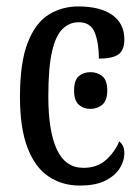

<svg xmlns="http://www.w3.org/2000/svg" viewBox="-20 -566 424 596"><path d="M227 10Q173 10 131 -18Q89 -46 65.5 -107Q42 -168 42 -265Q42 -372 66 -433.5Q90 -495 131 -520.5Q172 -546 223 -546Q291 -546 328.5 -519.5Q366 -493 366 -444Q366 -410 347.5 -397Q329 -384 287 -384Q287 -431 274.5 -464Q262 -497 224 -497Q196 -497 174.5 -476.5Q153 -456 141.5 -406Q130 -356 130 -266Q130 -159 156.5 -102Q183 -45 239 -45Q282 -45 309.5 -70Q337 -95 350 -127Q358 -121 362 -112Q366 -103 366 -89Q366 -68 352.5 -45Q339 -22 308.5 -6Q278 10 227 10ZM261 -228Q239 -228 224.5 -241Q210 -254 210 -285Q210 -317 224.5 -329.5Q239 -342 261 -342Q282 -342 297.5 -329.5Q313 -317 313 -285Q313 -254 297.5 -241Q282 -228 261 -228Z"/></svg>

Font: Noto Serif ExtraCondensed
Style: Regular
Weight: 400
Width: 2
Designer: Monotype Design Team
Foundry: Monotype Imaging Inc.
Version: Version 2.015